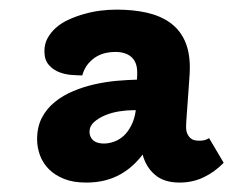

<svg xmlns="http://www.w3.org/2000/svg" viewBox="-20 -790 485 399"><path d="M444.8 -451.7Q426.3 -432.6 403.3 -421.6Q380.4 -410.6 353 -410.6Q320.8 -410.6 302 -426.8Q283.2 -442.9 276.4 -468.8Q267.1 -456.5 255.6 -446Q244.1 -435.5 229.7 -427.5Q215.3 -419.4 197.8 -415Q180.2 -410.6 158.7 -410.6Q132.3 -410.6 113.3 -418.2Q94.2 -425.8 81.8 -438.2Q69.3 -450.7 63.2 -467Q57.1 -483.4 57.1 -500.5Q57.1 -526.4 67.1 -545.4Q77.1 -564.5 94 -578.1Q110.8 -591.8 132.6 -600.8Q154.3 -609.9 177.5 -615Q200.7 -620.1 223.1 -622.1Q245.6 -624 264.6 -624.5Q265.1 -629.9 265.1 -633.1Q265.1 -636.2 265.1 -640.1Q265.1 -660.6 253.2 -671.4Q241.2 -682.1 219.2 -682.1Q210.9 -682.1 200.9 -680.2Q190.9 -678.2 181.4 -672.9Q171.9 -667.5 163.6 -658Q155.3 -648.4 150.9 -633.3Q141.6 -633.3 128.4 -634.3Q115.2 -635.3 102.8 -640.1Q90.3 -645 81.3 -655.3Q72.3 -665.5 72.3 -683.6Q72.3 -698.7 78.9 -710.7Q85.4 -722.7 96.4 -732.4Q107.4 -742.2 122.3 -749Q137.2 -755.9 154.1 -760.7Q170.9 -765.6 188.2 -767.8Q205.6 -770 222.2 -770Q256.8 -770 284.9 -763.7Q313 -757.3 333 -743.2Q353 -729 363.8 -705.8Q374.5 -682.6 374.5 -648.9Q374.5 -638.2 373 -620.1Q371.6 -602.1 370.4 -583.5Q369.1 -564.9 367.9 -548.8Q366.7 -532.7 366.7 -526.4Q366.7 -518.1 369.1 -512.5Q371.6 -506.8 375.2 -503.4Q378.9 -500 383.8 -498.8Q388.7 -497.6 393.1 -497.6Q399.4 -497.6 404.1 -498.5Q408.7 -499.5 414.6 -502.9ZM256.3 -561Q243.7 -561 228 -558.6Q212.4 -556.2 198.7 -550.5Q185.1 -544.9 175.5 -536.4Q166 -527.8 166 -516.1Q166 -505.4 173.6 -498.5Q181.2 -491.7 195.8 -491.7Q206.1 -491.7 217 -495.6Q228 -499.5 237.1 -507.8Q246.1 -516.1 252.9 -529.5Q259.8 -543 262.2 -561Z"/></svg>

Font: Simonetta
Style: Black
Weight: 900
Designer: Gayaneh Bagdasaryan
Foundry: Brownfox
Version: Version 1.002